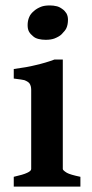

<svg xmlns="http://www.w3.org/2000/svg" viewBox="-20 -689 340 709"><path d="M30.8 0V-36.1Q65.9 -43.9 80.1 -50.8Q95.2 -57.6 95.2 -64.9V-315.9V-356.9Q95.2 -372.1 88.9 -380.9Q84 -387.7 69.8 -393.1Q63 -395 30.8 -398.9V-434.1Q81.5 -440.9 109.9 -448.2Q148.9 -457 181.2 -469.2H211.9V-64.9Q211.9 -60.1 227.1 -50.8Q239.3 -43.9 276.9 -36.1V0ZM231 -616.2Q231 -598.1 225.1 -585Q221.2 -576.2 207 -562Q199.2 -554.2 181.2 -546.9Q168 -542 148.9 -542Q134.8 -542 123 -544.9Q109.9 -547.9 102.1 -555.2Q92.3 -563 87.2 -572Q82 -581.1 82 -596.2Q82 -612.8 87.9 -626Q92.8 -638.2 106 -648.9Q115.7 -657.7 131.8 -664.1Q144 -668.9 164.1 -668.9Q177.2 -668.9 189 -666Q198.7 -664.1 210 -655.8Q218.8 -649.9 225.1 -640.1Q231 -629.9 231 -616.2Z"/></svg>

Font: Gentium Basic
Style: Bold
Weight: 700
Designer: J. Victor Gaultney and Annie Olsen
Foundry: SIL International
Version: Version 1.100